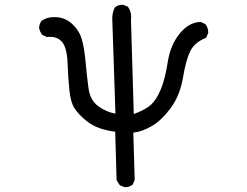

<svg xmlns="http://www.w3.org/2000/svg" viewBox="-20 -773 1040 808"><path d="M503.9 14.6 484.4 6.8 470.7 -14.6 464.8 -218.8Q431.6 -222.7 399.4 -233.4Q367.2 -244.1 338.4 -268.6Q309.6 -293 293.5 -317.4Q277.3 -341.8 272 -393.6Q266.6 -445.3 264.2 -509.8Q261.7 -574.2 239.7 -598.1Q217.8 -622.1 177.7 -617.2L158.2 -626Q147.5 -638.7 144.5 -656.2Q145.5 -671.9 154.3 -684.6Q178.7 -703.1 217.8 -700.7Q256.8 -698.2 285.6 -670.4Q314.5 -642.6 324.7 -606.4Q335 -570.3 340.3 -511.2Q345.7 -452.1 352.5 -401.4Q359.4 -350.6 394 -325.7Q428.7 -300.8 465.8 -294.9Q454.1 -661.1 452.6 -689.5Q451.2 -717.8 462.9 -741.2Q476.6 -753.9 498 -752.9L517.6 -745.1Q535.2 -722.7 531.2 -688.5L543 -293Q592.8 -311.5 615.7 -332.5Q638.7 -353.5 656.7 -397Q674.8 -440.4 686 -512.2Q697.3 -584 736.3 -631.8Q775.4 -679.7 824.2 -680.7L843.8 -671.9Q856.4 -657.2 856.4 -634.8L847.7 -614.3Q798.8 -594.7 780.8 -558.1Q762.7 -521.5 750 -446.3Q737.3 -371.1 698.7 -318.8Q660.2 -266.6 619.1 -242.7Q578.1 -218.8 541 -214.8L546.9 -16.6L539.1 2.9Q525.4 15.6 503.9 14.6Z"/></svg>

Font: JasonHandwriting2
Style: Regular
Weight: 400
Version: Version 1.05.10